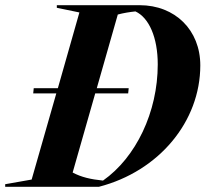

<svg xmlns="http://www.w3.org/2000/svg" viewBox="-74 -720 792 740"><path d="M54 -360H143L48 -28L-54 -10V0H307C539 -60 698 -252 698 -468C698 -604 601 -700 464 -700H145V-690L232 -672L149 -380H56ZM206 -55 293 -360H420L422 -380H299L380 -664C402 -670 428 -674 448 -676C500 -652 534 -576 534 -472C534 -288 450 -113 323 -24C275 -29 240 -37 206 -55Z"/></svg>

Font: Mazius Display Extra Italic
Style: Bold
Weight: 700
Italic angle: -17°
Designer: Alberto Casagrande & Collletttivo
Foundry: Collletttivo
Version: Version 2.000;Glyphs 3.2 (3217)